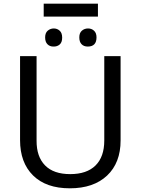

<svg xmlns="http://www.w3.org/2000/svg" viewBox="-20 -1021 771 1051"><path d="M640.1 -713.9V-252Q640.1 -129.9 566.4 -60.1Q492.2 9.8 362.3 9.8Q232.4 9.8 161.1 -60.5Q89.8 -130.9 89.8 -253.9V-713.9H180.2V-251Q179.7 -163.6 226.6 -115.7Q273.4 -67.9 364.3 -67.9Q455.1 -67.9 502.9 -115.2Q550.8 -162.6 550.8 -252V-713.9ZM219.2 -1001H516.1V-930.2H219.2ZM272.5 -766.1Q252 -766.1 239.3 -779.3Q227.1 -792 227.1 -816.4Q227.1 -840.8 241.2 -853Q255.9 -865.2 274.4 -865.2Q293 -865.2 306.6 -853Q320.3 -840.8 320.3 -814.9Q320.3 -789.1 306.6 -777.3Q293 -765.6 272.5 -766.1ZM508.3 -816.4Q508.3 -766.6 460.9 -766.1Q438.5 -766.1 426.3 -779.3Q414.1 -792 414.1 -816.4Q414.1 -840.8 428.2 -853Q442.4 -865.2 461.9 -865.2Q481.4 -865.2 494.6 -853Q508.3 -840.8 508.3 -816.4Z"/></svg>

Font: NotoSans
Style: Regular
Weight: 400
Designer: Monotype Design team
Foundry: Monotype Imaging Inc.
Version: Version 1.04